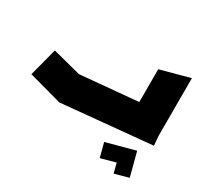

<svg xmlns="http://www.w3.org/2000/svg" viewBox="-119 -549 906 862"><g transform="rotate(30 333.5 -118.5)"><path d="M187 0 15 -47 53 -192 200 -154 497 -181V-351L648 -392V-92L652 -44L187 0ZM558 155 545 105 469 126 450 53 598 13 617 85 630 135Z"/></g></svg>

Font: Blaka
Style: Regular
Weight: 400
Designer: Mohamed Gaber
Foundry: Kief Type Foundry
Version: Version 1.003; ttfautohint (v1.8.4.7-5d5b)